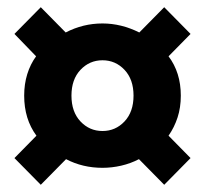

<svg xmlns="http://www.w3.org/2000/svg" viewBox="-20 -595 568 532"><path d="M93 -83 20 -157 81 -219Q47 -265 47 -330Q47 -362 55.5 -389.5Q64 -417 80 -439L20 -501L93 -575L162 -505Q210 -530 264 -530Q316 -530 366 -505L435 -575L508 -501L447 -439Q481 -394 481 -330Q481 -297 472 -269.5Q463 -242 447 -219L508 -157L435 -83L365 -154Q342 -142 316 -136Q290 -130 264 -130Q209 -130 163 -154ZM264 -232Q300 -232 325 -258.5Q350 -285 350 -330Q350 -375 325 -401.5Q300 -428 264 -428Q228 -428 203 -401.5Q178 -375 178 -330Q178 -285 203 -258.5Q228 -232 264 -232Z"/></svg>

Font: Font
Style: ¶
Weight: 700
Designer: Paul D. Hunt
Foundry: Adobe Systems Incorporated
Version: Version 3.000